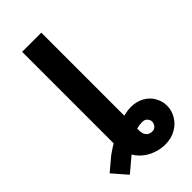

<svg xmlns="http://www.w3.org/2000/svg" viewBox="-367 -797 1072 1072"><g transform="rotate(-45 169.0 -261.0)"><path d="M51.8 6.8V-138.2H203.1V44.9Q202.1 69.8 215.3 85.9Q228 101.6 252.9 101.6Q268.6 101.6 279.3 89.4Q289.1 78.1 290 60.5Q289.1 47.4 278.8 35.6Q268.6 23.9 248.5 23.9Q207 23.9 172.4 43.5Q139.2 62.5 91.3 99.6L-8.3 183.6L-82.5 98.1L-3.4 31.7Q32.2 6.3 60.5 -9.8Q94.7 -29.8 129.4 -45.4Q164.6 -61 199.2 -70.8Q235.4 -80.1 263.7 -80.1Q306.2 -80.1 340.3 -61.5Q374 -43.5 392.6 -11.2Q411.6 21.5 411.6 57.6Q411.6 95.2 392.1 128.4Q372.1 163.1 336.4 183.1Q300.3 204.6 251 204.6Q216.3 204.6 179.7 191.9Q143.6 179.2 115.2 154.8Q86.4 130.4 69.3 93.3Q51.8 56.6 51.8 6.8ZM51.8 -727.1H203.1V0H51.8Z"/></g></svg>

Font: My Font
Style: Bold
Weight: 500
Designer: Rasmus Andersson
Foundry: rsms
Version: Version 0.001